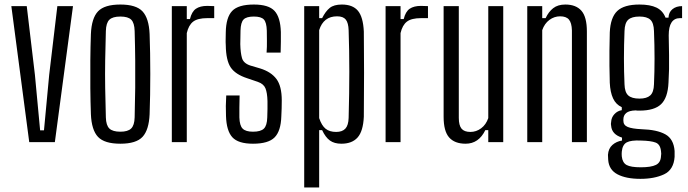

<svg xmlns="http://www.w3.org/2000/svg" viewBox="-20 -627 3035 847"><path d="M109 0 30 -600H98L134 -297L157 -52H174L197 -297L233 -600H302L222 0Z M511 7Q441 7 412.5 -23Q384 -53 381 -123Q379 -177 378.5 -238Q378 -299 378.5 -360.5Q379 -422 381 -477Q384 -547 412.5 -577Q441 -607 511 -607Q581 -607 609 -576.5Q637 -546 640 -477Q643 -396 643 -300.5Q643 -205 640 -123Q637 -54 609 -23.5Q581 7 511 7ZM511 -46Q544 -46 558.5 -60Q573 -74 574 -109Q576 -180 576.5 -240Q577 -300 576.5 -360Q576 -420 574 -490Q573 -526 559 -540Q545 -554 511 -554Q477 -554 462.5 -540Q448 -526 447 -490Q445 -420 444 -360Q443 -300 444 -240Q445 -180 447 -109Q448 -74 462.5 -60Q477 -46 511 -46Z M738 0V-600H804V-543H818Q826 -576 844.5 -588.5Q863 -601 894 -601Q913 -601 925 -600V-547H895Q852 -547 832 -531.5Q812 -516 804 -481V0Z M1096 7Q1031 7 1005 -21.5Q979 -50 977 -115Q975 -158 978 -206H1037Q1036 -176 1036 -152Q1036 -128 1036 -109Q1037 -73 1050.5 -59.5Q1064 -46 1096 -46Q1130 -46 1144 -59.5Q1158 -73 1159 -109Q1160 -127 1160 -146Q1160 -165 1160 -181Q1159 -218 1151 -237.5Q1143 -257 1117 -266L1070 -282Q1018 -299 997.5 -330Q977 -361 976 -427Q975 -442 975.5 -455.5Q976 -469 976 -484Q977 -550 1004 -578.5Q1031 -607 1100 -607Q1165 -607 1191 -579Q1217 -551 1219 -486Q1219 -467 1219 -442.5Q1219 -418 1218 -395H1156Q1158 -420 1157.5 -447Q1157 -474 1157 -492Q1156 -528 1144 -541Q1132 -554 1100 -554Q1067 -554 1054.5 -541Q1042 -528 1041 -492Q1041 -475 1040.5 -461Q1040 -447 1040 -432Q1041 -394 1047.5 -371Q1054 -348 1084 -338L1128 -325Q1176 -310 1199.5 -278.5Q1223 -247 1223 -184Q1223 -167 1222.5 -148.5Q1222 -130 1221 -113Q1219 -49 1191.5 -21Q1164 7 1096 7Z M1322 200V-600H1388V-547H1401Q1416 -577 1434.5 -592Q1453 -607 1488 -607Q1536 -607 1559 -579.5Q1582 -552 1585 -488Q1585 -454 1585.5 -406.5Q1586 -359 1586 -306.5Q1586 -254 1585.5 -203.5Q1585 -153 1585 -112Q1582 -48 1557.5 -20.5Q1533 7 1486 7Q1455 7 1435.5 -7Q1416 -21 1401 -53H1388V200ZM1463 -45Q1490 -45 1503.5 -59.5Q1517 -74 1518 -107Q1521 -217 1521 -310.5Q1521 -404 1518 -493Q1517 -526 1505.5 -540.5Q1494 -555 1467 -555Q1407 -555 1388 -494V-106Q1399 -73 1416.5 -59Q1434 -45 1463 -45Z M1681 0V-600H1747V-543H1761Q1769 -576 1787.5 -588.5Q1806 -601 1837 -601Q1856 -601 1868 -600V-547H1838Q1795 -547 1775 -531.5Q1755 -516 1747 -481V0Z M2034 7Q1986 7 1961.5 -20.5Q1937 -48 1937 -112V-600H2004V-107Q2004 -74 2016 -59.5Q2028 -45 2055 -45Q2081 -45 2102.5 -61Q2124 -77 2134 -106V-600H2200V0H2134V-53H2121Q2092 7 2034 7Z M2306 0V-600H2372V-547H2387Q2400 -575 2420.5 -591Q2441 -607 2474 -607Q2521 -607 2545 -579.5Q2569 -552 2569 -488V0H2503V-493Q2502 -526 2490 -540.5Q2478 -555 2451 -555Q2425 -555 2403.5 -539Q2382 -523 2372 -494V0Z M2805 162Q2742 162 2704 142Q2666 122 2663 78Q2662 67 2662 56Q2664 28 2681.5 12.5Q2699 -3 2724 -7V-20Q2679 -34 2676 -72Q2674 -80 2676 -89Q2677 -109 2690.5 -123.5Q2704 -138 2723 -141V-154Q2697 -166 2684.5 -193Q2672 -220 2670 -262Q2669 -305 2668.5 -337Q2668 -369 2668.5 -402.5Q2669 -436 2670 -484Q2673 -550 2703 -578.5Q2733 -607 2801 -607Q2848 -607 2876 -593.5Q2904 -580 2916 -549H2929Q2930 -573 2946.5 -586.5Q2963 -600 2989 -600V-547H2980Q2930 -547 2930 -471Q2931 -419 2931.5 -384.5Q2932 -350 2931.5 -322Q2931 -294 2929 -262Q2926 -196 2896.5 -167.5Q2867 -139 2801 -139Q2796 -139 2792 -139Q2788 -139 2784 -140Q2755 -139 2742.5 -128.5Q2730 -118 2730 -100V-94Q2730 -75 2749 -67Q2768 -59 2810 -57Q2878 -55 2915 -34.5Q2952 -14 2956 39Q2956 44 2956 51Q2956 58 2956 65Q2952 122 2909.5 142Q2867 162 2805 162ZM2801 -192Q2833 -192 2848.5 -206Q2864 -220 2865 -255Q2870 -366 2865 -490Q2864 -526 2849 -540Q2834 -554 2801 -554Q2767 -554 2751.5 -540Q2736 -526 2735 -490Q2730 -366 2735 -255Q2736 -220 2751.5 -206Q2767 -192 2801 -192ZM2807 111Q2852 111 2873.5 100.5Q2895 90 2896 61Q2898 52 2896 40Q2893 10 2872.5 2Q2852 -6 2807 -7Q2764 -9 2745 1Q2726 11 2723 42Q2722 52 2723 63Q2726 91 2744.5 101Q2763 111 2807 111Z"/></svg>

Font: Big Shoulders Display
Style: Regular
Weight: 400
Designer: Patric King
Foundry: XO Type Co
Version: Version 1.000; ttfautohint (v1.8.2)